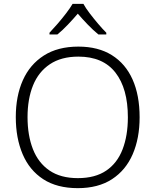

<svg xmlns="http://www.w3.org/2000/svg" viewBox="-20 -967 808 997"><path d="M705 -358Q705 -249 669 -166Q633 -83 561.5 -36.5Q490 10 384 10Q276 10 204.5 -36.5Q133 -83 97.5 -166.5Q62 -250 62 -359Q62 -468 98.5 -550Q135 -632 207.5 -678.5Q280 -725 387 -725Q490 -725 561 -680.5Q632 -636 668.5 -554Q705 -472 705 -358ZM123 -359Q123 -264 151 -192.5Q179 -121 237 -81.5Q295 -42 384 -42Q474 -42 531.5 -81Q589 -120 616.5 -191.5Q644 -263 644 -358Q644 -507 579.5 -590Q515 -673 387 -673Q298 -673 239 -633.5Q180 -594 151.5 -523.5Q123 -453 123 -359ZM413 -947Q425 -925 446 -897.5Q467 -870 490 -843Q513 -816 532 -797V-788H491Q464 -810 436 -839Q408 -868 384 -896Q360 -868 332.5 -839Q305 -810 278 -788H237V-797Q256 -817 279 -843.5Q302 -870 323 -897.5Q344 -925 357 -947Z"/></svg>

Font: Noto Sans Bengali UI Light
Style: Regular
Weight: 300
Designer: Jelle Bosma - Monotype Design Team
Foundry: Monotype Imaging Inc.
Version: Version 2.003; ttfautohint (v1.8.4.7-5d5b)